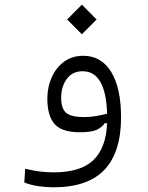

<svg xmlns="http://www.w3.org/2000/svg" viewBox="-20 -571 626 814"><path d="M206.5 223.1Q174.8 223.1 142.1 218.3Q109.4 213.4 83 202.6L86.9 144.5Q119.6 152.3 147.9 156Q176.3 159.7 208 159.7Q321.3 159.7 375.5 108.2Q429.7 56.6 434.1 -48.8L423.8 -48.3Q412.6 -31.7 390.6 -21Q368.7 -10.3 318.4 -10.3Q241.7 -10.3 211.2 -45.4Q180.7 -80.6 180.7 -152.8Q180.7 -201.2 199 -242.7Q217.3 -284.2 251.5 -309.3Q285.6 -334.5 333 -334.5Q409.2 -334.5 451.2 -266.4Q493.2 -198.2 493.2 -72.8Q493.2 74.2 422.9 148.7Q352.5 223.1 206.5 223.1ZM434.1 -88.9Q428.7 -269 330.1 -269Q286.6 -269 262.9 -236.1Q239.3 -203.1 239.3 -156.2Q239.3 -111.8 259.8 -93.3Q280.3 -74.7 336.4 -74.7Q362.8 -74.7 386.7 -78.9Q410.6 -83 434.1 -88.9ZM327.1 -425.8 264.6 -488.3 327.1 -551.3 389.6 -488.3Z"/></svg>

Font: Cascadia Code NF Light
Style: Regular
Weight: 300
Monospace: yes
Designer: Aaron Bell
Foundry: Saja Typeworks
Version: Version 2404.023; ttfautohint (v1.8.4)